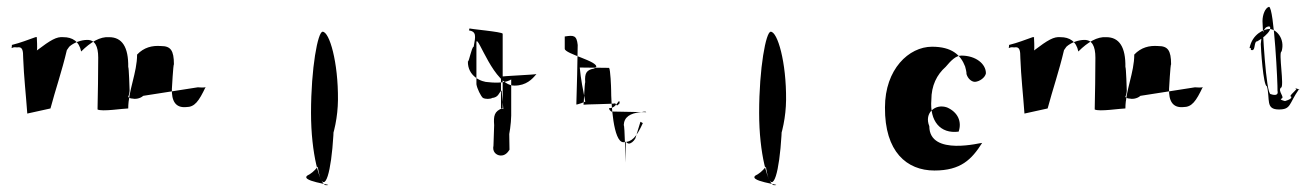

<svg xmlns="http://www.w3.org/2000/svg" viewBox="-20 -547 3859 563"><path d="M14 -406C23 -410 24 -408 30 -408C46 -411 48 -400 48 -376C50 -322 56 -270 60 -214L128 -229C142 -282 162 -340 176 -400C176 -400 180 -406 183 -410C196 -422 218 -430 236 -430C258 -430 268 -412 268 -378C268 -326 267 -276 266 -226C279 -219 342 -229 356 -229C356 -281 382 -334 382 -387C402 -408 426 -414 452 -412C480 -412 490 -400 490 -358C488 -360 484 -286 484 -286C483 -252 494 -230 526 -233C551 -233 563 -250 583 -292C580 -289 565 -291 560 -291L400 -266C390 -257 375 -256 368 -258C364 -258 356 -260 356 -264C358 -266 360 -277 360 -282C360 -282 358 -352 356 -350C357 -409 338 -438 300 -438C274 -440 246 -424 218 -396C212 -426 192 -438 166 -438C146 -440 129 -430 88 -399C90 -402 88 -436 88 -436C90 -439 84 -438 84 -438C61 -430 42 -422 14 -415C16 -418 14 -406 14 -406Z M888 -36C930 -62 970 -156 971 -254C972 -365 946 -454 926 -454C912 -454 892 -348 892 -216C892 -96 918 -4 936 -4C972 -4 842 -16 888 -36ZM902 -230C902 -113 912 -13 929 -13C946 -13 960 -116 960 -234C961 -349 951 -446 933 -446C914 -446 903 -348 902 -230Z M1352 -367C1355 -364 1363 -410 1369 -410C1375 -442 1377 -454 1355 -458L1357 -464C1353 -462 1454 -454 1454 -448V-230C1429 -221 1427 -207 1429 -180L1427 -120C1423 -102 1435 -92 1447 -91C1461 -90 1469 -100 1474 -108L1473 -170C1476 -205 1473 -222 1449 -230V-322C1449 -324 1553 -328 1553 -330C1541 -315 1523 -296 1489 -296C1429 -294 1381 -446 1377 -424V-300C1379 -287 1390 -265 1396 -260C1403 -256 1417 -256 1424 -260C1429 -260 1438 -263 1443 -272C1443 -272 1451 -285 1451 -280L1459 -194C1440 -118 1453 -96 1451 -96C1463 -96 1478 -160 1479 -208V-314C1465 -305 1439 -303 1413 -306C1391 -306 1351 -324 1352 -367Z M1636 -404C1636 -389 1736 -367 1728 -350C1726 -352 1724 -346 1722 -346C1700 -342 1694 -333 1696 -306C1694 -302 1692 -242 1691 -240C1693 -241 1782 -242 1784 -244C1792 -227 1797 -254 1797 -239C1797 -270 1791 -228 1766 -230C1766 -224 1770 -223 1772 -220L1875 -218C1872 -222 1864 -218 1858 -218C1828 -215 1810 -204 1809 -180C1812 -182 1814 -70 1814 -70L1815 -133C1816 -130 1820 -126 1824 -126C1830 -126 1838 -132 1843 -141L1858 -190L1865 -186C1846 -144 1832 -130 1808 -130C1778 -130 1772 -246 1772 -284C1772 -290 1770 -344 1766 -348L1680 -349C1683 -315 1690 -281 1696 -250C1702 -250 1668 -238 1670 -241C1672 -300 1673 -356 1674 -415C1671 -444 1662 -444 1636 -440Z M2202 -36C2244 -62 2284 -156 2285 -254C2286 -365 2260 -454 2240 -454C2226 -454 2206 -348 2206 -216C2206 -96 2232 -4 2250 -4C2286 -4 2156 -16 2202 -36ZM2216 -230C2216 -113 2226 -13 2243 -13C2260 -13 2274 -116 2274 -234C2275 -349 2265 -446 2247 -446C2228 -446 2217 -348 2216 -230Z M2575 -232C2574 -102 2639 -47 2720 -47C2797 -47 2829 -79 2860 -128C2861 -130 2705 -87 2705 -177C2689 -216 2723 -244 2757 -232C2789 -218 2801 -190 2791 -161C2737 -154 2706 -192 2711 -254C2711 -296 2727 -328 2753 -351C2769 -370 2783 -384 2799 -384C2841 -384 2871 -360 2871 -332C2869 -320 2853 -308 2839 -307C2829 -307 2818 -316 2814 -330C2815 -332 2811 -350 2810 -352C2797 -386 2771 -410 2713 -410C2645 -410 2575 -344 2575 -232Z M2938 -406C2947 -410 2948 -408 2954 -408C2970 -411 2972 -400 2972 -376C2974 -322 2980 -270 2984 -214L3052 -229C3066 -282 3086 -340 3100 -400C3100 -400 3104 -406 3107 -410C3120 -422 3142 -430 3160 -430C3182 -430 3192 -412 3192 -378C3192 -326 3191 -276 3190 -226C3203 -219 3266 -229 3280 -229C3280 -281 3306 -334 3306 -387C3326 -408 3350 -414 3376 -412C3404 -412 3414 -400 3414 -358C3412 -360 3408 -286 3408 -286C3407 -252 3418 -230 3450 -233C3475 -233 3487 -250 3507 -292C3504 -289 3489 -291 3484 -291L3324 -266C3314 -257 3299 -256 3292 -258C3288 -258 3280 -260 3280 -264C3282 -266 3284 -277 3284 -282C3284 -282 3282 -352 3280 -350C3281 -409 3262 -438 3224 -438C3198 -440 3170 -424 3142 -396C3136 -426 3116 -438 3090 -438C3070 -440 3053 -430 3012 -399C3014 -402 3012 -436 3012 -436C3014 -439 3008 -438 3008 -438C2985 -430 2966 -422 2938 -415C2940 -418 2938 -406 2938 -406Z M3644 -406C3654 -406 3642 -400 3652 -400C3662 -400 3656 -426 3667 -426C3682 -434 3698 -448 3703 -458C3707 -468 3704 -472 3695 -468C3684 -464 3678 -437 3677 -418C3677 -408 3684 -294 3695 -294C3705 -256 3690 -226 3730 -226C3766 -226 3759 -242 3788 -284C3799 -284 3770 -289 3780 -289C3791 -289 3755 -264 3766 -264C3771 -255 3742 -250 3748 -250C3754 -250 3728 -254 3738 -258C3748 -262 3726 -280 3736 -290C3747 -290 3728 -396 3738 -396C3749 -434 3722 -462 3702 -462C3688 -462 3652 -448 3644 -406ZM3682 -485C3682 -504 3690 -524 3701 -527C3716 -527 3727 -295 3726 -281C3729 -269 3721 -266 3706 -271C3692 -271 3682 -470 3682 -485Z"/></svg>

Font: Zinc
Style: Regular
Weight: 400
Version: Version 1